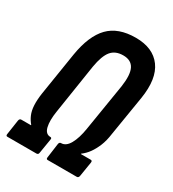

<svg xmlns="http://www.w3.org/2000/svg" viewBox="-163 -753 764 846"><g transform="rotate(30 218.5 -330.5)"><path d="M6 0Q-2 0 0 -11L11 -85Q13 -96 22 -96H71V-98Q58 -113 49.5 -132.5Q41 -152 39.5 -178.5Q38 -205 43 -240L78 -460Q95 -563 142.5 -612Q190 -661 279 -661Q367 -661 408 -605Q449 -549 432 -443L399 -241Q394 -204 383 -177.5Q372 -151 358 -131.5Q344 -112 325 -98V-96H375Q384 -96 382 -85L370 -11Q368 0 359 0H211Q203 0 205 -11L215 -84Q217 -94 225 -94Q250 -94 267 -124.5Q284 -155 292 -205L331 -445Q340 -508 325 -537Q310 -566 270 -566Q230 -566 209 -540.5Q188 -515 178 -456L139 -205Q131 -155 138.5 -124.5Q146 -94 171 -94Q179 -94 177 -84L165 -11Q164 0 154 0Z"/></g></svg>

Font: Sofia Sans Extra Condensed
Style: Bold Italic
Weight: 700
Italic angle: -9°
Designer: Botio Nikoltchev, Ani Petrova
Foundry: lettersoup
Version: Version 4.101